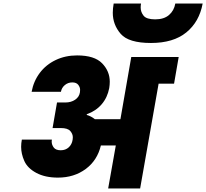

<svg xmlns="http://www.w3.org/2000/svg" viewBox="-20 -1061 1161 1081"><path d="M1121 -1041Q1102 -938 1029 -878.5Q956 -819 830 -819Q704 -819 659.5 -870.5Q615 -922 615 -989Q615 -1013 620 -1041H774Q772 -1029 772 -1019Q772 -993 788.5 -972.5Q805 -952 854 -952Q903 -952 931.5 -976.5Q960 -1001 967 -1041ZM986 -740 960 -590H873L769 0H589L632 -242H548Q528 -158 462.5 -109.5Q397 -61 306 -61Q234 -61 184.5 -87.5Q135 -114 117 -154.5Q99 -195 99 -234Q99 -254 103 -275H272Q271 -269 271 -264Q271 -246 282.5 -230.5Q294 -215 322 -215Q349 -215 367 -231.5Q385 -248 389 -275Q390 -282 390 -288Q390 -307 375.5 -323.5Q361 -340 323 -340H276L301 -484H348Q380 -484 403 -499.5Q426 -515 430 -541Q431 -548 431 -555Q431 -570 420.5 -583.5Q410 -597 387 -597Q363 -597 345 -582Q327 -567 323 -544H158Q169 -604 204 -650.5Q239 -697 293.5 -723Q348 -749 414 -749Q512 -749 555 -704.5Q598 -660 598 -601Q598 -584 595 -565Q585 -512 552.5 -474Q520 -436 469 -418L468 -414Q493 -407 514 -390H658L719 -740Z"/></svg>

Font: Fz Poppins ExtBd
Style: Italic
Weight: 800
Italic angle: -10°
Designer: Ninad Kale (Devanagari), Jonny Pinhorn (Latin)
Foundry: Indian Type Foundry
Version: Vit hóa bi Vntype.Com & FontZin.Com